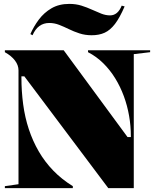

<svg xmlns="http://www.w3.org/2000/svg" viewBox="-20 -966 796 986"><path d="M5 0V-10L75 -20V-605Q75 -631 57 -655Q39 -679 5 -698V-708H307L635 -262H652V-267Q652 -319 643 -371Q634 -423 616 -472Q598 -521 571.5 -564Q545 -607 510 -641.5Q475 -676 432 -698V-708H751V-698L667 -688V0H536L105 -574H90V-569Q90 -497 99 -430Q108 -363 128 -302.5Q148 -242 179 -188.5Q210 -135 253.5 -90Q297 -45 354 -10V0ZM451 -785Q417 -785 388 -794.5Q359 -804 333.5 -816.5Q308 -829 283.5 -838.5Q259 -848 233 -848Q204 -848 182.5 -832.5Q161 -817 147 -785L136 -791Q153 -830 179.5 -865.5Q206 -901 244.5 -923.5Q283 -946 336 -946Q370 -946 398.5 -937Q427 -928 452 -916.5Q477 -905 500 -896Q523 -887 545 -887Q565 -887 580 -899.5Q595 -912 605 -937L620 -933Q595 -875 570.5 -843Q546 -811 517.5 -798Q489 -785 451 -785Z"/></svg>

Font: Kalnia Thin
Style: Bold
Weight: 700
Version: Version 1.105